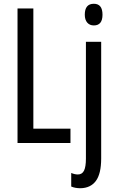

<svg xmlns="http://www.w3.org/2000/svg" viewBox="-20 -759 622 1019"><path d="M73 0V-714H157V-76H354V0ZM430 -681Q430 -739 478 -739Q524 -739 524 -681Q524 -624 478 -624Q456 -624 443 -639Q430 -654 430 -681ZM407 240Q379 240 358 231V159Q377 167 393 167Q416 167 426 146.5Q436 126 436 83V-537H517V82Q517 163 489 201Q461 239 407 240Z"/></svg>

Font: Noto Sans ExtraCondensed
Style: Regular
Weight: 400
Width: 2
Designer: Monotype Design Team
Foundry: Monotype Imaging Inc.
Version: Version 2.013; ttfautohint (v1.8.4.7-5d5b)